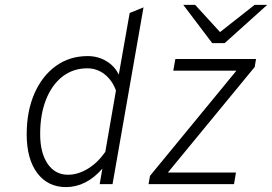

<svg xmlns="http://www.w3.org/2000/svg" viewBox="-20 -752 1111 784"><path d="M250 12Q175 12 132 -45.5Q89 -103 89 -203.5Q89 -298 120.5 -370Q152 -442 208 -482.5Q264 -523 338 -523Q380 -523 414.2 -502.5Q448.5 -482 465 -447L509.5 -699L566 -722L439.5 0H387L398 -63.5Q365.5 -26 328 -7Q290.5 12 250 12ZM257.5 -38.5Q299 -38.5 339.5 -63.5Q380 -88.5 410 -132L453.5 -382.5Q438 -424.5 407 -448.8Q376 -473 336.5 -473Q278.5 -473 235.2 -439.5Q192 -406 168 -345.5Q144 -285 144 -204.5Q144 -128 174.5 -83.2Q205 -38.5 257.5 -38.5ZM586.5 0 592.5 -34 945.5 -463.5H687.5L696 -511H1025.5L1020 -478.5L665.5 -47.5H943.5L935.5 0ZM846.5 -576 728.5 -732H777L878.5 -621L1019.5 -732H1071L897.5 -576Z"/></svg>

Font: Overpass ExtraLight
Style: Italic
Weight: 250
Italic angle: -10°
Designer: Delve Withrington, Dave Bailey, Thomas Jockin
Foundry: Delve Fonts LLC
Version: Version 4.000